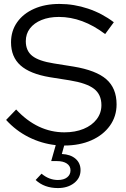

<svg xmlns="http://www.w3.org/2000/svg" viewBox="-20 -729 640 975"><path d="M274 226Q205 226 161 185L191 153Q229 185 274 185Q304 185 321 171.5Q338 158 338 136Q338 114 319.5 101.5Q301 89 269 89H240L263 8Q191 0 126 -32.5Q61 -65 11 -120L62 -173Q116 -115 177.5 -86Q239 -57 307 -57Q362 -57 404.5 -74.5Q447 -92 471 -123.5Q495 -155 495 -195Q495 -249 457.5 -278Q420 -307 334 -321L233 -337Q132 -354 84 -397Q36 -440 36 -514Q36 -572 67 -616Q98 -660 153.5 -684.5Q209 -709 282 -709Q356 -709 427.5 -685Q499 -661 558 -616L514 -556Q399 -643 279 -643Q229 -643 191 -627.5Q153 -612 132 -584.5Q111 -557 111 -520Q111 -471 144 -445Q177 -419 253 -407L353 -391Q468 -372 520 -326.5Q572 -281 572 -199Q572 -138 538 -90.5Q504 -43 444 -16.5Q384 10 306 10L294 53Q338 55 363.5 77Q389 99 389 135Q389 175 356.5 200.5Q324 226 274 226Z"/></svg>

Font: Red Hat Display Variable
Style: Regular
Weight: 400
Designer: Pentagram, MCKL
Foundry: Pentagram, MCKL
Version: Version 1.021